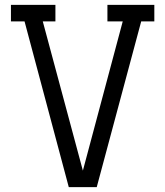

<svg xmlns="http://www.w3.org/2000/svg" viewBox="-20 -770 680 790"><path d="M25 -750H208V-682H156L321 -68L485 -682H422V-750H615V-682H561L378 0H263L81 -682H25Z"/></svg>

Font: Kelly Slab
Style: Regular
Weight: 400
Designer: Denis Masharov
Foundry: Denis Masharov
Version: Version 1.001